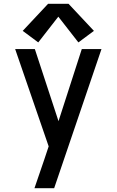

<svg xmlns="http://www.w3.org/2000/svg" viewBox="-20 -789 616 1014"><path d="M162 205H266L516 -530H412L289 -149L164 -530H60L237 -16L214 53Q201 91 188 129Q175 167 162 205ZM182 -565 288 -701 394 -565 476 -626 342 -769H234L100 -626Z"/></svg>

Font: Iosevka Sparkle Medium
Style: Regular
Weight: 500
Designer: Belleve Invis
Foundry: Belleve Invis
Version: Version 4.5.0; ttfautohint (v1.8.3)